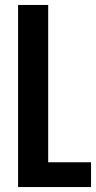

<svg xmlns="http://www.w3.org/2000/svg" viewBox="-20 -755 388 775"><path d="M53 0H347.5V-100H174.5V-735H53Z"/></svg>

Font: League Gothic SemiExpanded
Style: Regular
Weight: 400
Width: 6
Designer: The League of Moveable Type
Version: Version 1.600; ttfautohint (v1.8.3)